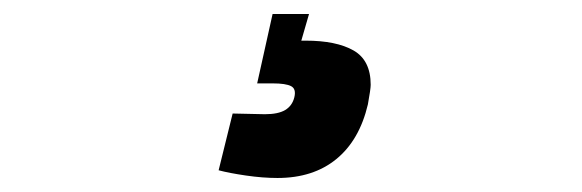

<svg xmlns="http://www.w3.org/2000/svg" viewBox="-20 -25 831 274"><path d="M292 218 312 137 358 138Q377 138 387 132Q397 126 400 114Q403 102 395.5 98Q388 94 369 94H347L369 -5H421L410 33H416Q460 33 484.5 47Q509 61 509 96Q509 102 505 124Q493 175 460 202Q427 229 376 229Q355 229 331 225.5Q307 222 292 218Z"/></svg>

Font: Cairo
Style: Bold Italic
Weight: 700
Italic angle: -13°
Designer: Mohamed Gaber, Accademia di Belle Arti di Urbino and others
Foundry: Kief Type Foundry, Accademia di Belle Arti di Urbino and others
Version: Version 3.011